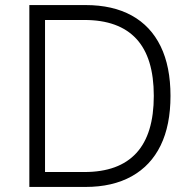

<svg xmlns="http://www.w3.org/2000/svg" viewBox="-20 -739 762 759"><path d="M96 0V-719H318Q426 -719 501 -677.5Q576 -636 615 -556Q654 -476 654 -360Q654 -244 615 -164Q576 -84 500.5 -42Q425 0 318 0ZM158 -59H314Q450 -59 519 -134Q588 -209 588 -360Q588 -511 519 -585.5Q450 -660 314 -660H158Z"/></svg>

Font: Nunitoga
Style: Light
Weight: 300
Designer: Vernon Adams
Foundry: Vernon Adams
Version: Version 1.0